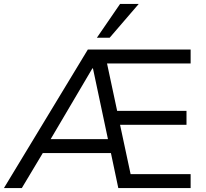

<svg xmlns="http://www.w3.org/2000/svg" viewBox="-34 -957 1046 977"><path d="M-14 0 413 -705H936V-634H484L504 -665L567 -370L534 -393H915V-322H548L572 -345L637 -41L602 -71H936V0H568L525 -204L555 -178H163L198 -202L77 0ZM436 -609 212 -229 201 -249H535L520 -227L439 -609ZM459 -765 577 -937H672L524 -765Z"/></svg>

Font: Nunito Sans 11pt
Style: Regular
Weight: 400
Version: Version 3.101;gftools[0.9.27]